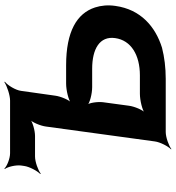

<svg xmlns="http://www.w3.org/2000/svg" viewBox="17 -794 803 877"><g transform="rotate(-90 418.5 -355.5)"><path d="M101 -661 99 -647C96 -623 76 -586 62 -573L64 -571C79 -583 118 -597 142 -597H236C260 -597 301 -608 315 -621L313 -623C298 -611 282 -571 279 -547L211 -50C208 -26 189 11 175 24L176 26C191 14 230 0 254 0H497C548 0 596 -6 639 -17C735 -47 814 -114 830 -230C835 -264 832 -295 823 -323C796 -406 713 -455 559 -455H475C445 -455 398 -444 384 -431L386 -429C401 -441 417 -481 420 -505L442 -661C445 -685 467 -722 484 -735L482 -737C464 -725 422 -711 398 -711H157C133 -711 98 -725 87 -737L85 -735C95 -722 104 -685 101 -661ZM683 -231C673 -158 605 -118 513 -118H429C399 -118 352 -107 338 -94L340 -92C355 -104 371 -144 374 -168L390 -286C393 -310 388 -350 377 -362L374 -360C384 -347 429 -336 459 -336H543C633 -336 693 -302 683 -231Z"/></g></svg>

Font: Asimov
Style: EdgeWideIt
Weight: 500
Designer: Google
Version: Version 2.000980: 2014